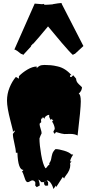

<svg xmlns="http://www.w3.org/2000/svg" viewBox="-20 -1172 574 1259"><path d="M207.5 -1148.4 255.4 -1144.5Q260.7 -1144.5 266.6 -1146L272.5 -1140.6Q291.5 -1140.6 326.7 -1143.6L325.7 -1144.5Q368.2 -1151.9 378.4 -1151.9L386.7 -1150.9L383.8 -1148.4L526.9 -870.1L469.2 -816.9L466.3 -818.8L458.5 -811.5Q440.4 -826.2 384 -892.3Q327.6 -958.5 294.9 -999Q231.4 -921.9 198.2 -885.3L196.3 -885.7L182.1 -870.1L184.1 -868.2L131.8 -811.5L124 -818.8L120.6 -816.9Q119.6 -817.4 113.8 -822Q107.9 -826.7 103.3 -830.3Q98.6 -834 92.8 -838.4Q79.1 -847.2 74.2 -847.2ZM265.6 -1147.5Q265.6 -1147.5 267.6 -1147.5L266.6 -1146Q266.6 -1147 265.6 -1147.5ZM264.2 -1148.4 265.6 -1147.5Q264.2 -1147.5 264.2 -1148.4ZM402.3 -293Q391.1 -293 347.2 -306.2L338.9 -293.9L330.1 -306.2Q330.1 -312 334.5 -317.6Q338.9 -323.2 338.9 -330.1Q338.9 -336.9 333 -353.3Q327.1 -369.6 321.3 -373L330.1 -385.3L323.2 -383.8L321.3 -393.6L312.5 -385.3Q302.2 -402.8 302.2 -409.9Q302.2 -417 303.2 -418.9Q292 -418.9 282 -410.9Q272 -402.8 270 -390.1L268.6 -397L259.8 -404.8V-397Q249 -397 249 -382.3Q249 -379.9 250.5 -371.1L240.7 -362.3L239.7 -357.9Q239.7 -347.7 246.3 -328.1Q252.9 -308.6 252.9 -297.9Q251 -295.9 244.9 -280.8Q238.8 -265.6 238.8 -264.2Q238.8 -222.7 250 -157.7Q261.2 -92.8 277.8 -68.8Q283.7 -68.8 290 -79.6Q296.4 -90.3 303.2 -90.3V-102.1Q313.5 -115.7 315.9 -131.6Q318.4 -147.5 323 -163.1Q327.6 -178.7 343.8 -194.3Q365.7 -194.3 400.6 -183.8Q435.5 -173.3 449.2 -158.2V-159.7L460 -158.2Q442.4 -132.8 439.5 -113.8H449.2L439.5 -102.1L440.9 -89.4Q440.9 -57.1 412.6 -22Q402.3 -9.3 400.9 -1.5L391.6 -11.7Q384.3 -2 370.4 21Q356.4 43.9 347.2 55.2V44.4L330.1 67.4Q325.7 46.9 313.5 28.8Q301.3 10.7 285.6 10.7L295.4 22.5V44.4L282.2 45.9Q268.6 46.9 268.6 22.5H250.5Q241.7 9.8 231.9 4.9Q233.4 10.3 236.3 17.6Q240.7 30.3 240.7 44.4L220.7 55.2L210.9 44.4L211.9 27.3Q211.9 20.5 205.3 15.6Q198.7 10.7 192.9 10.7Q187 10.7 177.2 16.6Q167.5 22.5 162.6 22.5Q152.3 22.5 145.5 5.6Q138.7 -11.2 133.8 -28.1Q128.9 -44.9 123.5 -44.9L133.8 -57.6Q98.1 -57.6 94.2 -170.4H84Q84 -191.9 74.2 -232.4Q64.5 -272.9 64.5 -293.9L77.1 -311L74.7 -316.9L64.5 -306.6V-316.9Q61 -333.5 48.8 -378.9Q25.9 -466.8 25.9 -511.7Q25.9 -556.6 42.7 -597.9Q59.6 -639.2 84 -667.5L104 -656.2V-672.4Q127.4 -696.8 160.2 -716.1Q192.9 -735.4 220.7 -735.8V-724.6Q227.5 -733.4 239 -739.7Q250.5 -746.1 271.2 -746.1Q292 -746.1 312.3 -744.4Q332.5 -742.7 358.9 -736.3Q408.7 -725.1 449.2 -678.7H439.5V-667.5H449.2L460 -678.7L479 -656.2Q479 -636.2 497.1 -619.6Q515.1 -603 517.6 -600.1Q517.6 -577.1 496.1 -557.6Q509.8 -553.2 509.8 -506.3Q509.8 -459.5 488.8 -283.2Q470.2 -293.9 440.4 -293.9ZM277.8 13.7Q276.9 19 270 22.5Q277.8 22.5 277.8 13.7ZM166 9.8Q165 8.8 164.1 8.8Q163.1 8.8 163.1 10.7Q163.1 9.8 166 9.8Z"/></svg>

Font: Butcherman
Style: Regular
Weight: 400
Version: Version 001.003